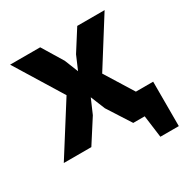

<svg xmlns="http://www.w3.org/2000/svg" viewBox="-145 -622 831 857"><g transform="rotate(-30 271.0 -193.0)"><path d="M170 -256 20 -500H175L240 -393L268 -323L298 -393L366 -500H507L356 -260L446 -115H535V114H440L425 0H366L289 -120L259 -194L227 -120L150 0H8Z"/></g></svg>

Font: PTSans
Style: Bold
Weight: 700
Designer: A.Korolkova, O.Umpeleva, V.Yefimov
Foundry: ParaType Ltd
Version: Version 2.003W OFL